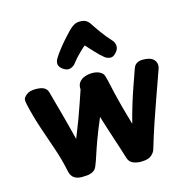

<svg xmlns="http://www.w3.org/2000/svg" viewBox="-124 -986 1093 1119"><g transform="rotate(-15 422.0 -426.0)"><path d="M588.6 15Q565.8 15 543.5 6.3Q521.2 -2.3 513.1 -27.7Q502.2 -63.3 492.2 -94.2Q482.1 -125 472.2 -155.3Q462.3 -185.7 451 -220.5Q439.7 -255.3 426.4 -299Q395.6 -226.9 377 -175.9Q358.4 -124.9 347.1 -89.4Q335.7 -54 325 -28.1Q317.1 -8 300.4 0.6Q283.7 9.1 265.3 10.6Q247 12 234.1 12Q205.1 12 187.4 -0.7Q169.8 -13.3 163.9 -38.7Q148.8 -113.4 123.8 -185.9Q98.9 -258.3 74 -332.2Q49.1 -406.1 32.1 -483.1Q31.1 -491.1 30.1 -495.6Q29.1 -500.1 29.1 -507.1Q29.1 -521.1 49.1 -537.4Q69 -553.8 108.2 -553Q140.9 -552.2 157.1 -542.4Q173.2 -532.6 178.8 -512.1Q189.6 -472 198.7 -438.7Q207.9 -405.4 216.8 -372.6Q225.7 -339.7 235.8 -301.3Q246 -262.9 258.8 -211Q283 -270.7 299.4 -314.9Q315.8 -359.2 329.4 -398.8Q343.1 -438.3 358.1 -483Q356 -511 369.5 -527.3Q383 -543.7 404.2 -550.8Q425.4 -558 447.4 -558Q475.2 -558 494.5 -547.5Q513.8 -537 517.8 -520Q525.8 -493 530.6 -469.5Q535.4 -446 542.7 -415.1Q550.1 -385.1 556 -361.3Q561.9 -337.6 568 -315.6Q574.1 -293.7 581.1 -268.9Q588.1 -244.1 597.3 -212.1Q613.6 -274.6 628.1 -322.3Q642.7 -370 659.1 -416.9Q675.6 -463.8 695.6 -520.8Q702.9 -540.7 717.8 -548.8Q732.7 -557 752.9 -557Q793.7 -557 813 -541.7Q832.3 -526.4 832.3 -499.9Q832.3 -493.6 830.8 -488.7Q829.3 -483.8 827.3 -477.8Q800.3 -400.8 774.7 -329.8Q749.1 -258.9 725 -187.3Q700.9 -115.8 677 -35.8Q670.9 -15.8 651.4 -0.4Q631.9 15 588.6 15ZM364.8 -639.2Q354 -624.4 334.4 -617.3Q314.8 -610.1 291.2 -625.7Q269.6 -640.3 266.5 -657.2Q263.4 -674 274 -692.4Q287.4 -714.7 308.8 -742.1Q330.2 -769.6 352.6 -794.5Q374.9 -819.4 389.2 -833.8Q406.4 -850.8 421.5 -858.9Q436.6 -867 457.4 -867Q480.1 -867 494.3 -858Q508.4 -849 518.6 -831.8Q531.4 -811.7 555.9 -777.8Q580.3 -743.9 612 -709.2Q624.6 -695.7 626.1 -675.2Q627.6 -654.8 609.6 -635.8Q591.9 -615.3 573.7 -617.2Q555.4 -619 542.7 -628.7Q520.3 -646.1 495.1 -673.4Q469.8 -700.8 448 -724.6Q436.6 -715.9 421.9 -702Q407.2 -688.1 392.4 -672.1Q377.6 -656 364.8 -639.2Z"/></g></svg>

Font: Playpen Sans
Style: Regular
Weight: 400
Designer: Laura Meseguer, Veronika Burian, José Scaglione, Kostas Bartsokas, Vera Evstafieva, Tom Grace, Yorlmar Campos
Foundry: TypeTogether
Version: Version 2.000